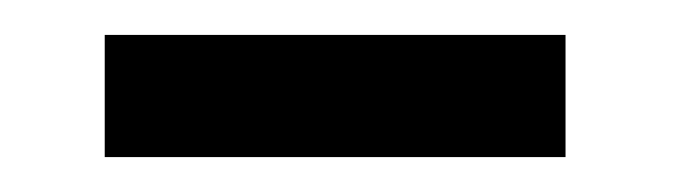

<svg xmlns="http://www.w3.org/2000/svg" viewBox="-20 -305 394 110"><path d="M40 -215H304V-285H40Z"/></svg>

Font: KpMath
Style: SansBold
Weight: 700
Version: Version 0.66